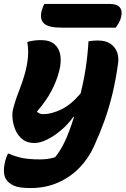

<svg xmlns="http://www.w3.org/2000/svg" viewBox="-20 -752 640 972"><path d="M118 -539Q132 -544 150 -546.5Q168 -549 187 -549Q232 -549 256 -528Q280 -507 285.5 -472Q291 -437 280 -394Q267 -342 240 -291Q213 -240 167 -187Q179 -174 199 -174Q240 -174 290 -198Q340 -222 388 -279Q404 -342 414 -408Q424 -474 428 -543Q453 -547 474 -547Q516 -547 540 -530Q564 -513 573 -487Q582 -461 578 -433Q566 -346 549 -276Q532 -206 509.5 -143Q487 -80 457 -14Q429 49 382.5 97Q336 145 273.5 172.5Q211 200 134 200Q75 200 49.5 187.5Q24 175 13 159Q1 142 0 117.5Q-1 93 6 64Q9 53 12.5 44Q16 35 20 26H26Q52 39 89 47Q126 55 182 55Q202 55 221 52.5Q240 50 259 44Q282 15 299 -17Q316 -49 330 -88Q344 -125 355 -161H352Q325 -123 289.5 -93Q254 -63 218.5 -45.5Q183 -28 154 -28Q117 -28 93.5 -47Q70 -66 58 -94.5Q46 -123 43.5 -151.5Q41 -180 46 -199Q58 -246 76 -291Q94 -336 107 -383Q131 -473 118 -539ZM205 -732H537Q573 -732 587 -714Q601 -696 593 -665Q589 -649 581.5 -636Q574 -623 566 -612H292Q225 -612 202.5 -633.5Q180 -655 191 -698Q194 -709 197.5 -717.5Q201 -726 205 -732Z"/></svg>

Font: Recursive Mn Csl St XBd
Style: Italic
Weight: 800
Italic angle: -15°
Monospace: yes
Version: Version 1.079;hotconv 1.0.112;makeotfexe 2.5.65598; ttfautoh